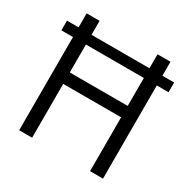

<svg xmlns="http://www.w3.org/2000/svg" viewBox="-155 -831 964 976"><g transform="rotate(30 327.0 -343.0)"><path d="M81 0V-686H157V-383H497V-686H573V0H497V-316H157V0ZM13 -547V-604H642V-547Z"/></g></svg>

Font: Archivo SemiCondensed Light
Style: Regular
Weight: 300
Width: 4
Designer: Hector Gatti
Foundry: Omnibus-Type
Version: Version 2.001